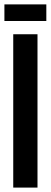

<svg xmlns="http://www.w3.org/2000/svg" viewBox="-20 -850 230 870"><path d="M0 -830.1H189.9V-754.9H0ZM40 0V-694.8H149.9V0Z"/></svg>

Font: Horta
Style: Regular
Weight: 600
Width: 3
Version: Version 0.11